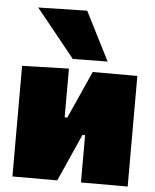

<svg xmlns="http://www.w3.org/2000/svg" viewBox="-54 -822 702 868"><g transform="rotate(5 296.5 -388.0)"><path d="M35 0V-502L247 -508V-287H259L301 -380.5Q314.5 -410.5 328.2 -441.2Q342 -472 355.5 -502H558V0H346V-214.5H334L293 -122.5Q279.5 -92 265.8 -61.2Q252 -30.5 238.5 0ZM260.5 -553Q219 -605 174.8 -659.5Q130.5 -714 84.5 -771L306.5 -776Q334.5 -720.5 362.5 -665.5Q390.5 -610.5 418.5 -555Z"/></g></svg>

Font: Commissioner Black
Style: Regular
Weight: 900
Designer: Kostas Bartsokas
Foundry: Kostas Bartsokas
Version: Version 1.000; ttfautohint (v1.8.3)